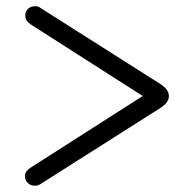

<svg xmlns="http://www.w3.org/2000/svg" viewBox="-20 -656 606 615"><path d="M92 -61Q79 -61 69.5 -69.5Q60 -78 60 -92Q60 -101 65 -107.5Q70 -114 78 -119L463 -365V-332L78 -578Q70 -584 65.5 -590.5Q61 -597 61 -606Q61 -620 70 -628Q79 -636 92 -636Q97 -636 101.5 -635Q106 -634 109 -631L495 -386Q521 -369 521 -348Q521 -328 495 -311L109 -66Q106 -64 101.5 -62.5Q97 -61 92 -61Z"/></svg>

Font: National Park Light
Style: Regular
Weight: 300
Designer: Andrea Herstowski, Ben Hoepner
Version: Version 1.009